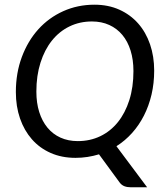

<svg xmlns="http://www.w3.org/2000/svg" viewBox="-20 -669 704 822"><path d="M640.1 -366.7Q640.1 -312.5 628.7 -263.9Q617.2 -215.3 596.2 -174.1Q575.2 -132.8 545.4 -99.6Q515.6 -66.4 478.5 -43L609.9 132.8H540Q524.4 132.8 512.5 128.2Q500.5 123.5 492.2 112.3L403.8 -8.3Q379.9 -1 354.7 2.9Q329.6 6.8 303.2 6.8Q244.1 6.8 196.8 -14.2Q149.4 -35.2 116.5 -72.8Q83.5 -110.4 65.7 -161.9Q47.9 -213.4 47.9 -274.9Q47.9 -356.4 73.5 -425Q99.1 -493.7 144 -543.5Q189 -593.3 250.7 -621.1Q312.5 -648.9 384.3 -648.9Q443.4 -648.9 490.7 -627.7Q538.1 -606.4 571.3 -568.8Q604.5 -531.2 622.3 -479.5Q640.1 -427.7 640.1 -366.7ZM551.3 -364.7Q551.3 -413.1 539.1 -452.4Q526.9 -491.7 503.9 -519.3Q481 -546.9 448 -562Q415 -577.1 373.5 -577.1Q321.3 -577.1 277.6 -555.9Q233.9 -534.7 202.4 -495.4Q170.9 -456.1 153.3 -400.6Q135.7 -345.2 135.7 -276.9Q135.7 -228.5 147.9 -189.5Q160.2 -150.4 183.1 -122.6Q206.1 -94.7 239 -79.8Q272 -64.9 313 -64.9Q365.7 -64.9 409.4 -85.9Q453.1 -106.9 484.6 -146Q516.1 -185.1 533.7 -240.5Q551.3 -295.9 551.3 -364.7Z"/></svg>

Font: Carlito
Style: Italic
Weight: 400
Italic angle: -7°
Designer: Lukasz Dziedzic
Foundry: tyPoland Lukasz Dziedzic
Version: Version 1.104